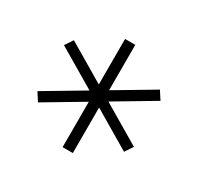

<svg xmlns="http://www.w3.org/2000/svg" viewBox="-119 -807 839 813"><g transform="rotate(30 300.0 -400.5)"><path d="M90 -248 64 -288 510 -553 536 -513ZM510 -249 64 -513 90 -552 536 -288ZM275 -136V-665H325V-136Z"/></g></svg>

Font: Victor Mono Thin
Style: Regular
Weight: 100
Monospace: yes
Designer: Rune Bjørnerås
Version: Version 1.561;gftools[0.9.30]